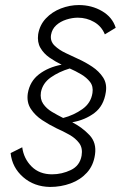

<svg xmlns="http://www.w3.org/2000/svg" viewBox="-20 -730 478 760"><path d="M256 -459Q279 -449 301 -436Q323 -423 336.5 -405.5Q350 -388 346 -362Q340 -322 306 -298Q272 -274 230 -263Q208 -274 186 -287Q164 -300 151 -319Q138 -338 142 -365Q149 -401 181 -423.5Q213 -446 256 -459ZM68 -147 22 -124Q28 -67 71.5 -29Q115 9 178 10Q221 10 259.5 -4Q298 -18 324 -46.5Q350 -75 356 -118Q363 -165 334 -195.5Q305 -226 266 -246Q317 -255 354 -283Q391 -311 399 -366Q404 -399 388 -423.5Q372 -448 345 -466Q318 -484 289 -497Q268 -507 241 -519.5Q214 -532 196 -549.5Q178 -567 182 -592Q186 -615 202.5 -630Q219 -645 242.5 -652.5Q266 -660 288 -660Q323 -660 352.5 -643Q382 -626 395 -594L438 -620Q425 -662 384 -686Q343 -710 292 -710Q256 -710 221 -696.5Q186 -683 161.5 -657Q137 -631 131 -594Q127 -563 140 -540.5Q153 -518 176 -502Q199 -486 224 -474Q171 -464 134.5 -436Q98 -408 90 -360Q85 -325 102 -299Q119 -273 147 -254.5Q175 -236 204 -222Q229 -211 254 -197Q279 -183 293.5 -163.5Q308 -144 303 -114Q296 -74 260.5 -57Q225 -40 186 -40Q136 -40 105 -71Q74 -102 68 -147Z"/></svg>

Font: Jost* 300 Light Italic
Style: Italic
Weight: 300
Italic angle: -10°
Version: Version 3.200; ttfautohint (v0.97) -l 8 -r 50 -G 200 -x 14 -